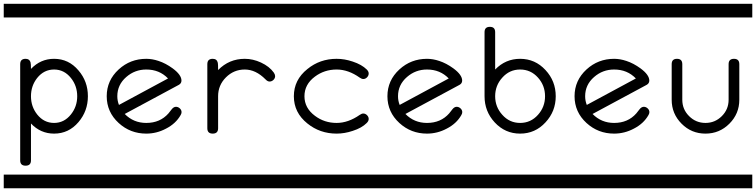

<svg xmlns="http://www.w3.org/2000/svg" viewBox="-20 -714 4040 1026"><path d="M0 -620.8V-693.8H500V-620.8ZM0 219.2H500V292.2H0ZM449.7 -199.7Q449.7 -120.6 399.4 -61.5Q347.2 0 269 0Q196.8 0 145.5 -54V143.1Q145.5 171.4 116.7 171.4Q87.9 171.4 87.9 143.1V-371.1Q87.9 -399.7 116.7 -399.7Q137.7 -399.7 143.1 -381.1Q145.5 -373.3 145.5 -345.7Q196.8 -399.7 269 -399.7Q347.2 -399.7 399.4 -337.6Q449.7 -279.1 449.7 -199.7ZM392.6 -199.7Q392.6 -255.4 358.9 -297.4Q322.8 -342.5 269 -342.5Q214.8 -342.5 178.7 -297.4Q145.5 -255.4 145.5 -199.7Q145.5 -144.3 178.7 -102.3Q214.8 -57.1 269 -57.1Q322.8 -57.1 358.9 -102.3Q392.6 -144.3 392.6 -199.7Z M500 -620.8V-693.8H1000V-620.8ZM500 219.2H1000V292.2H500ZM950.2 -114.7Q950.2 -107.4 945.3 -99.1Q919.4 -53.2 866.7 -26.4Q816.9 0 761.7 0Q676.3 0 614.3 -56.6Q550.3 -115.2 550.3 -199.7Q550.3 -284.4 614.3 -343Q676.3 -399.7 761.7 -399.7Q793.5 -399.7 827.1 -388.4Q865.2 -376 902.8 -348.6Q949.7 -314 949.7 -283.4Q949.7 -268.1 935.1 -260.3L646.5 -105Q693.4 -57.1 761.7 -57.1Q835.4 -57.1 880.4 -108.2Q886.2 -115.2 897 -129.3Q907.7 -143.3 920.4 -143.3Q931.6 -143.3 940.9 -134.8Q950.2 -126.2 950.2 -114.7ZM877.9 -294.7Q832 -342.5 761.7 -342.5Q700.7 -342.5 654.8 -302.5Q606.9 -261 606.9 -199.7Q606.9 -175.3 615.7 -153.3Z M1000 -620.8V-693.8H1500V-620.8ZM1000 219.2H1500V292.2H1000ZM1450.2 -307.4Q1450.2 -295.7 1441.2 -287Q1432.1 -278.3 1420.4 -278.3Q1409.7 -278.3 1398.9 -289.8Q1346.7 -342.5 1288.1 -342.5Q1229.5 -342.5 1187.5 -300.7Q1145.5 -258.8 1145.5 -199.7V-28.6Q1145.5 0 1116.7 0Q1087.9 0 1087.9 -28.6V-371.1Q1087.9 -399.7 1116.7 -399.7Q1139.2 -399.7 1144 -378.2Q1145.5 -371.6 1145.5 -339.6Q1204.1 -399.7 1288.1 -399.7Q1331.5 -399.7 1374.5 -379.9Q1419.9 -358.9 1443.4 -325.7Q1450.2 -315.4 1450.2 -307.4Z M1500 -620.8V-693.8H2000V-620.8ZM1500 219.2H2000V292.2H1500ZM1950.2 -321.3Q1950.2 -309.8 1941.4 -300.8Q1932.6 -291.7 1921.4 -291.7Q1913.1 -291.7 1902.3 -299.1Q1841.3 -342.5 1778.8 -342.5Q1713.4 -342.5 1662.6 -304.4Q1606.9 -262.9 1606.9 -199.7Q1606.9 -136.7 1663.1 -95Q1713.4 -57.1 1778.8 -57.1Q1840.8 -57.1 1902.3 -100.1Q1913.1 -107.4 1920.9 -107.4Q1932.6 -107.4 1941.4 -98.4Q1950.2 -89.4 1950.2 -78.4Q1950.2 -66.9 1939.5 -56.6Q1913.1 -30 1864.7 -14.6Q1821.3 0 1778.8 0Q1689.5 0 1622.6 -54.2Q1550.3 -112.1 1550.3 -199.7Q1550.3 -287.4 1622.6 -345Q1689.5 -399.7 1778.8 -399.7Q1821.3 -399.7 1864.7 -385Q1913.1 -369.1 1939.9 -342.5Q1950.2 -332.3 1950.2 -321.3Z M2000 -620.8V-693.8H2500V-620.8ZM2000 219.2H2500V292.2H2000ZM2450.2 -114.7Q2450.2 -107.4 2445.3 -99.1Q2419.4 -53.2 2366.7 -26.4Q2316.9 0 2261.7 0Q2176.3 0 2114.3 -56.6Q2050.3 -115.2 2050.3 -199.7Q2050.3 -284.4 2114.3 -343Q2176.3 -399.7 2261.7 -399.7Q2293.5 -399.7 2327.1 -388.4Q2365.2 -376 2402.8 -348.6Q2449.7 -314 2449.7 -283.4Q2449.7 -268.1 2435.1 -260.3L2146.5 -105Q2193.4 -57.1 2261.7 -57.1Q2335.4 -57.1 2380.4 -108.2Q2386.2 -115.2 2397 -129.3Q2407.7 -143.3 2420.4 -143.3Q2431.6 -143.3 2440.9 -134.8Q2450.2 -126.2 2450.2 -114.7ZM2377.9 -294.7Q2332 -342.5 2261.7 -342.5Q2200.7 -342.5 2154.8 -302.5Q2106.9 -261 2106.9 -199.7Q2106.9 -175.3 2115.7 -153.3Z M2500 -620.8V-693.8H3000V-620.8ZM2500 219.2H3000V292.2H2500ZM2949.7 -199.7Q2949.7 -118.7 2895 -60.1Q2839.8 0 2759.3 0Q2679.2 0 2623.5 -60.1Q2569.3 -118.7 2569.3 -199.7V-542.2Q2569.3 -570.6 2597.7 -570.6Q2626 -570.6 2626 -542.2V-342.5Q2681.6 -399.7 2759.3 -399.7Q2839.8 -399.7 2895 -339.6Q2949.7 -281 2949.7 -199.7ZM2892.6 -199.7Q2892.6 -257.1 2855 -299.1Q2816.4 -342.5 2759.3 -342.5Q2702.6 -342.5 2664.1 -299.1Q2626 -257.1 2626 -199.7Q2626 -142.6 2664.1 -100.6Q2702.6 -57.1 2759.3 -57.1Q2816.4 -57.1 2855 -100.6Q2892.6 -142.6 2892.6 -199.7Z M3000 -620.8V-693.8H3500V-620.8ZM3000 219.2H3500V292.2H3000ZM3450.2 -114.7Q3450.2 -107.4 3445.3 -99.1Q3419.4 -53.2 3366.7 -26.4Q3316.9 0 3261.7 0Q3176.3 0 3114.3 -56.6Q3050.3 -115.2 3050.3 -199.7Q3050.3 -284.4 3114.3 -343Q3176.3 -399.7 3261.7 -399.7Q3293.5 -399.7 3327.1 -388.4Q3365.2 -376 3402.8 -348.6Q3449.7 -314 3449.7 -283.4Q3449.7 -268.1 3435.1 -260.3L3146.5 -105Q3193.4 -57.1 3261.7 -57.1Q3335.4 -57.1 3380.4 -108.2Q3386.2 -115.2 3397 -129.3Q3407.7 -143.3 3420.4 -143.3Q3431.6 -143.3 3440.9 -134.8Q3450.2 -126.2 3450.2 -114.7ZM3377.9 -294.7Q3332 -342.5 3261.7 -342.5Q3200.7 -342.5 3154.8 -302.5Q3106.9 -261 3106.9 -199.7Q3106.9 -175.3 3115.7 -153.3Z M3500 -620.8V-693.8H4000V-620.8ZM3500 219.2H4000V292.2H3500ZM3930.7 -180.9Q3930.7 -106.2 3877.7 -53.1Q3824.7 0 3749.8 0Q3674.8 0 3622.1 -53.1Q3569.3 -106.2 3569.3 -180.9V-371.1Q3569.3 -399.7 3597.7 -399.7Q3626 -399.7 3626 -371.1V-180.9Q3626 -129.6 3662.4 -93.4Q3698.7 -57.1 3750 -57.1Q3800.8 -57.1 3837.2 -93.4Q3873.5 -129.6 3873.5 -180.9V-371.1Q3873.5 -399.7 3902.3 -399.7Q3930.7 -399.7 3930.7 -371.1Z"/></svg>

Font: EnergyBar
Style: Regular
Weight: 400
Italic angle: -10°
Version: 1.0 2000-03-28